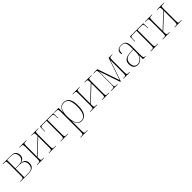

<svg xmlns="http://www.w3.org/2000/svg" viewBox="412 -2193 4081 4081"><g transform="rotate(-45 2452.5 -153.0)"><path d="M27 0V-10H54Q87 -10 102 -14Q117 -18 121 -34Q125 -50 125 -85V-451Q125 -486 121 -502Q117 -518 102 -522Q87 -526 55 -526H27V-536H271Q356 -536 392 -500Q428 -464 428 -400Q428 -349 399 -318Q370 -287 317 -277V-275Q389 -267 417.5 -235Q446 -203 446 -146Q446 0 276 0ZM264 -279Q330 -279 365 -314Q400 -349 400 -399Q400 -458 371 -492Q342 -526 270 -526H153V-279ZM272 -10Q354 -10 386 -44.5Q418 -79 418 -146Q418 -269 268 -269H153V-10Z M528 0V-10H553Q587 -10 602.5 -14Q618 -18 622 -34Q626 -50 626 -85V-451Q626 -486 622 -502Q618 -518 603.5 -522Q589 -526 557 -526H528V-536H741V-526H719Q689 -526 675.5 -522Q662 -518 658 -502Q654 -486 654 -451V-130L974 -430V-451Q974 -486 970 -502Q966 -518 952 -522Q938 -526 909 -526H887V-536H1099V-526H1074Q1040 -526 1024.5 -522Q1009 -518 1005.5 -502Q1002 -486 1002 -451V-84Q1002 -49 1006 -33.5Q1010 -18 1025 -14Q1040 -10 1074 -10H1099V0H887V-10H908Q938 -10 952 -14Q966 -18 970 -34Q974 -50 974 -85V-412L654 -112V-85Q654 -50 658 -34Q662 -18 676.5 -14Q691 -10 722 -10H740V0Z M1239 0V-10H1263Q1297 -10 1312.5 -14Q1328 -18 1332 -34Q1336 -50 1336 -85V-523H1216Q1182 -523 1171.5 -513.5Q1161 -504 1159 -463L1156 -390H1146L1151 -536H1550L1555 -390H1545L1541 -463Q1539 -504 1528.5 -513.5Q1518 -523 1484 -523H1364V-85Q1364 -50 1368 -34Q1372 -18 1387.5 -14Q1403 -10 1437 -10H1464V0Z M1596 240V230H1617Q1647 230 1661.5 226Q1676 222 1680 205.5Q1684 189 1684 153V-452Q1684 -486 1680 -502Q1676 -518 1660.5 -522Q1645 -526 1609 -526H1576V-536H1711V-397H1713Q1727 -464 1765 -505Q1803 -546 1864 -546Q1954 -546 1997.5 -481.5Q2041 -417 2041 -279Q2041 -130 1994 -60Q1947 10 1866 10Q1807 10 1767.5 -30Q1728 -70 1714 -142H1712Q1712 -116 1712 -75.5Q1712 -35 1712 13V153Q1712 189 1716.5 205.5Q1721 222 1735 226Q1749 230 1779 230H1810V240ZM1868 -3Q1940 -3 1976.5 -73.5Q2013 -144 2013 -276Q2013 -407 1979 -470Q1945 -533 1865 -533Q1783 -533 1747.5 -464Q1712 -395 1712 -278Q1712 -150 1746.5 -76.5Q1781 -3 1868 -3Z M2127 0V-10H2152Q2186 -10 2201.5 -14Q2217 -18 2221 -34Q2225 -50 2225 -85V-451Q2225 -486 2221 -502Q2217 -518 2202.5 -522Q2188 -526 2156 -526H2127V-536H2340V-526H2318Q2288 -526 2274.5 -522Q2261 -518 2257 -502Q2253 -486 2253 -451V-130L2573 -430V-451Q2573 -486 2569 -502Q2565 -518 2551 -522Q2537 -526 2508 -526H2486V-536H2698V-526H2673Q2639 -526 2623.5 -522Q2608 -518 2604.5 -502Q2601 -486 2601 -451V-84Q2601 -49 2605 -33.5Q2609 -18 2624 -14Q2639 -10 2673 -10H2698V0H2486V-10H2507Q2537 -10 2551 -14Q2565 -18 2569 -34Q2573 -50 2573 -85V-412L2253 -112V-85Q2253 -50 2257 -34Q2261 -18 2275.5 -14Q2290 -10 2321 -10H2339V0Z M2753 0V-10H2779Q2814 -10 2830.5 -14Q2847 -18 2851 -34Q2855 -50 2855 -85V-451Q2855 -486 2851 -502Q2847 -518 2833 -522Q2819 -526 2790 -526H2753V-536H2875L3046 -37L3215 -536H3321V-526H3300Q3270 -526 3256.5 -521.5Q3243 -517 3239 -502Q3235 -487 3235 -456V-84Q3235 -49 3239 -33.5Q3243 -18 3258 -14Q3273 -10 3305 -10H3321V0H3130V-10H3137Q3169 -10 3183.5 -14Q3198 -18 3202.5 -33.5Q3207 -49 3207 -84V-472H3204L3045 0H3030L2867 -475H2865V-85Q2865 -50 2869 -34Q2873 -18 2888 -14Q2903 -10 2936 -10H2953V0Z M3553 10Q3490 10 3456 -26.5Q3422 -63 3422 -139Q3422 -217 3474.5 -253.5Q3527 -290 3635 -294L3710 -297V-371Q3710 -452 3687.5 -492Q3665 -532 3594 -532Q3529 -532 3505.5 -499Q3482 -466 3482 -395Q3460 -395 3460 -432Q3460 -460 3472.5 -485Q3485 -510 3514.5 -526Q3544 -542 3595 -542Q3671 -542 3704.5 -500.5Q3738 -459 3738 -379V-97Q3738 -60 3742 -41.5Q3746 -23 3757.5 -16.5Q3769 -10 3793 -10H3798V0H3712V-114H3710Q3699 -83 3678 -54.5Q3657 -26 3625.5 -8Q3594 10 3553 10ZM3557 -5Q3601 -5 3635.5 -30Q3670 -55 3690 -94.5Q3710 -134 3710 -178V-287L3634 -284Q3533 -280 3491.5 -240.5Q3450 -201 3450 -136Q3450 -78 3476 -41.5Q3502 -5 3557 -5Z M3944 0V-10H3968Q4002 -10 4017.5 -14Q4033 -18 4037 -34Q4041 -50 4041 -85V-523H3921Q3887 -523 3876.5 -513.5Q3866 -504 3864 -463L3861 -390H3851L3856 -536H4255L4260 -390H4250L4246 -463Q4244 -504 4233.5 -513.5Q4223 -523 4189 -523H4069V-85Q4069 -50 4073 -34Q4077 -18 4092.5 -14Q4108 -10 4142 -10H4169V0Z M4306 0V-10H4331Q4365 -10 4380.5 -14Q4396 -18 4400 -34Q4404 -50 4404 -85V-451Q4404 -486 4400 -502Q4396 -518 4381.5 -522Q4367 -526 4335 -526H4306V-536H4519V-526H4497Q4467 -526 4453.5 -522Q4440 -518 4436 -502Q4432 -486 4432 -451V-130L4752 -430V-451Q4752 -486 4748 -502Q4744 -518 4730 -522Q4716 -526 4687 -526H4665V-536H4877V-526H4852Q4818 -526 4802.5 -522Q4787 -518 4783.5 -502Q4780 -486 4780 -451V-84Q4780 -49 4784 -33.5Q4788 -18 4803 -14Q4818 -10 4852 -10H4877V0H4665V-10H4686Q4716 -10 4730 -14Q4744 -18 4748 -34Q4752 -50 4752 -85V-412L4432 -112V-85Q4432 -50 4436 -34Q4440 -18 4454.5 -14Q4469 -10 4500 -10H4518V0Z"/></g></svg>

Font: Noto Serif Display SemiCondensed Thin
Style: Regular
Weight: 100
Width: 4
Designer: Monotype Design Team
Foundry: Monotype Imaging Inc.
Version: Version 2.009